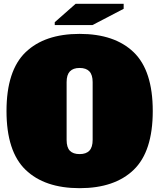

<svg xmlns="http://www.w3.org/2000/svg" viewBox="-20 -969 832 1003"><path d="M14 -389Q14 -600 113.5 -696Q213 -792 396 -792Q579 -792 678.5 -696Q778 -600 778 -389Q778 -178 678.5 -82Q579 14 396 14Q213 14 113.5 -82Q14 -178 14 -389ZM464 -238V-540Q464 -578 447 -596Q430 -614 396 -614Q362 -614 345 -596Q328 -578 328 -540V-238Q328 -199 345 -181.5Q362 -164 396 -164Q430 -164 447 -182Q464 -200 464 -238ZM266 -838V-853L375 -949H626V-923L463 -838Z"/></svg>

Font: Alfa Slab One
Style: Regular
Weight: 400
Designer: JM Sole
Foundry: JM Sole
Version: Version 2.000